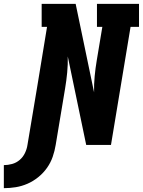

<svg xmlns="http://www.w3.org/2000/svg" viewBox="-117 -755 744 1000"><path d="M-97 225V105Q-76 105 -54 99Q-32 93 -14.5 78Q3 63 13 42Q23 21 26 0Q52 -154 77.5 -307.5Q103 -461 128 -615H100V-735H277L373 -274Q372 -315 376 -357.5Q380 -400 387 -441L416 -615H388V-735H607V-615H563L461 0H332L236 -461Q237 -420 233 -377.5Q229 -335 222 -294L173 0Q168 31 157.5 61.5Q147 92 128 119Q109 146 82.5 167.5Q56 189 26 202Q-4 215 -35 220Q-66 225 -97 225Z"/></svg>

Font: Iosevka Curly Slab HvExObl
Style: Regular
Weight: 900
Width: 7
Italic angle: -9°
Monospace: yes
Designer: Belleve Invis
Foundry: Belleve Invis
Version: Version 11.1.0; ttfautohint (v1.8.3)